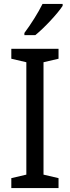

<svg xmlns="http://www.w3.org/2000/svg" viewBox="-20 -964 358 984"><path d="M301 -934V-944H198C176 -899 138 -839 105 -795V-784H161C206 -820 276 -895 301 -934ZM280 0V-51L203 -69V-645L280 -663V-714H38V-663L115 -645V-69L38 -51V0Z"/></svg>

Font: Noto Sans Lao SemiCondensed
Style: Regular
Weight: 400
Width: 4
Designer: Monotype Design Team
Foundry: Monotype Imaging Inc.
Version: Version 2.003